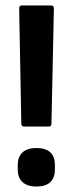

<svg xmlns="http://www.w3.org/2000/svg" viewBox="-20 -675 264 703"><path d="M68 -211.8Q58 -211.8 58 -223.2L50.2 -644.1Q50.2 -655 59.6 -655H167.4Q177.3 -655 177.3 -644.1L168.4 -223.2Q168.4 -211.8 159 -211.8ZM113.2 8Q80.6 8 62.8 -7.9Q45 -23.8 45 -54.4V-70.2Q45 -101.8 62.8 -117.4Q80.6 -133.1 113.2 -133.1Q146.9 -133.1 163.9 -117.4Q181 -101.8 181 -70.2V-54.4Q181 -23.8 163.9 -7.9Q146.9 8 113.2 8Z"/></svg>

Font: Sofia Sans Condensed
Style: Regular
Weight: 400
Designer: Botio Nikoltchev, Ani Petrova
Foundry: lettersoup
Version: Version 4.100